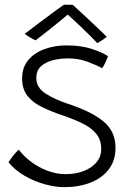

<svg xmlns="http://www.w3.org/2000/svg" viewBox="-20 -750 537 812"><path d="M251.5 41.5Q213.5 41.5 169.2 29.2Q125 17 84.2 -6.5Q43.5 -30 16 -63.5Q23 -75 36.2 -92.2Q49.5 -109.5 59.5 -117Q79 -90.5 110.2 -66.8Q141.5 -43 179.8 -28.2Q218 -13.5 258 -13.5Q299.5 -13.5 333.5 -26.5Q367.5 -39.5 387.8 -63.2Q408 -87 408 -120Q408 -158 387.8 -183.2Q367.5 -208.5 332.2 -226.2Q297 -244 252 -259.5Q201 -276.5 160.5 -295.8Q120 -315 96.8 -343.8Q73.5 -372.5 73.5 -418.5Q73.5 -464.5 99.2 -495.5Q125 -526.5 167.8 -542.2Q210.5 -558 261.5 -558Q323.5 -558 369.2 -542.8Q415 -527.5 436.5 -512.5Q433 -501 425.8 -485.8Q418.5 -470.5 412 -461.5Q385.5 -476 348.5 -489.5Q311.5 -503 266.5 -503Q233 -503 202.5 -495Q172 -487 152.8 -469Q133.5 -451 133.5 -420Q133.5 -379.5 173 -354.2Q212.5 -329 267 -311Q363.5 -280 416 -237.8Q468.5 -195.5 468.5 -125Q468.5 -71 440 -33.8Q411.5 3.5 362.2 22.5Q313 41.5 251.5 41.5ZM288 -729.5Q308.5 -710.5 334.2 -686.8Q360 -663 385.5 -638.8Q411 -614.5 431.5 -594.5Q420.5 -585.5 410.5 -579Q400.5 -572.5 391.5 -567.5Q380.5 -579.5 362.8 -597.2Q345 -615 325.8 -633.2Q306.5 -651.5 290.5 -666.5Q274.5 -681.5 266.5 -688.5Q258.5 -681.5 241.2 -667.2Q224 -653 203 -636.2Q182 -619.5 162.5 -604Q143 -588.5 130.5 -579.5Q123.5 -582 107.5 -591.5Q91.5 -601 84.5 -607Q112.5 -628.5 147.2 -654.5Q182 -680.5 210.8 -701.8Q239.5 -723 250 -730Q256.5 -730 268 -730Q279.5 -730 288 -729.5Z"/></svg>

Font: Grandstander ExtraLight
Style: Regular
Weight: 200
Designer: Tyler Finck
Foundry: Etcetera Type Co
Version: Version 1.200; ttfautohint (v1.8.3)